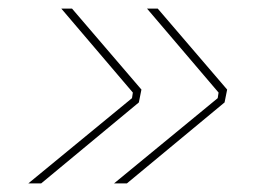

<svg xmlns="http://www.w3.org/2000/svg" viewBox="-20 -498 615 448"><path d="M510 -289 504 -259 276 -70H246L488 -269L490 -282L323 -478H348ZM310 -289 304 -259 76 -70H46L288 -269L290 -282L123 -478H148Z"/></svg>

Font: Fixel Italic Variable 20240409 Display Thin
Style: Italic
Weight: 100
Italic angle: -10°
Designer: AlfaBravo + MacPaw
Foundry: Kyrylo Tkachov, Marchela Mozhyna, Serhii Makarenko, Maria Weinstein, Zakhar Kryvoshyya
Version: Version 1.211;Glyphs 3.2 (3225)